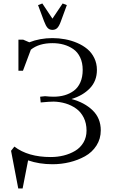

<svg xmlns="http://www.w3.org/2000/svg" viewBox="-20 -928 649 1094"><path d="M43 -68.8 62 -92.8Q139.6 -33.2 269 -33.2Q307.6 -33.2 343 -42Q378.4 -50.8 408 -68.4Q437.5 -85.9 455.3 -115.7Q473.1 -145.5 473.1 -184.1Q473.1 -225.6 457 -257.8Q440.9 -290 413.8 -309.3Q386.7 -328.6 354.2 -338.4Q321.8 -348.1 286.1 -349.1Q261.7 -349.1 211.9 -344.2L209 -372.1V-377L236.8 -379.9Q265.1 -377 285.2 -377Q319.3 -377 348.1 -385.3Q377 -393.6 400.6 -410.9Q424.3 -428.2 437.7 -458.5Q451.2 -488.8 451.2 -529.8Q451.2 -570.3 436.8 -600.8Q422.4 -631.3 397.5 -648.4Q372.6 -665.5 343 -673.8Q313.5 -682.1 278.8 -682.1Q202.1 -682.1 155.8 -645L110.8 -524.9H85V-702.1H111.8L147 -687Q208 -710.9 278.8 -710.9Q315.4 -710.9 350.8 -704.3Q386.2 -697.8 419.4 -683.6Q452.6 -669.4 477.5 -648.7Q502.4 -627.9 517.3 -597.2Q532.2 -566.4 532.2 -529.8Q532.2 -466.8 492.2 -425Q452.1 -383.3 387.2 -363.8Q461.4 -344.2 507.8 -299.3Q554.2 -254.4 554.2 -185.1Q554.2 -136.7 529.5 -98.4Q504.9 -60.1 464.4 -37.6Q423.8 -15.1 376.5 -3.7Q329.1 7.8 278.8 7.8Q203.6 7.8 140.1 -14.2L108.9 146H84ZM196.8 -898.9 221.2 -908.2 278.8 -821.8 336.9 -908.2 360.8 -898.9 327.1 -807.1Q317.4 -779.8 306.6 -768.8Q295.9 -757.8 278.8 -757.8Q261.7 -757.8 251.5 -768.8Q241.2 -779.8 231 -807.1Z"/></svg>

Font: Dihjauti S
Style: Regular
Weight: 400
Designer: T. Christopher White
Version: Version 3.0.0